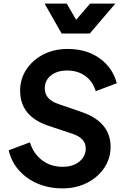

<svg xmlns="http://www.w3.org/2000/svg" viewBox="-20 -1027 689 1059"><path d="M325 12Q250 12 188.5 -14Q127 -40 85 -87Q43 -134 28 -198L145 -242Q165 -178 213 -142.5Q261 -107 325 -107Q383 -107 418 -136Q453 -165 453 -208Q453 -265 380 -289L248 -333Q91 -385 91 -527Q91 -592 125.5 -644Q160 -696 219 -726.5Q278 -757 353 -757Q458 -757 530 -705Q602 -653 624 -568L508 -524Q492 -578 450.5 -608Q409 -638 350 -638Q295 -638 261 -611Q227 -584 227 -539Q227 -478 303 -453L428 -410Q590 -355 590 -217Q590 -153 555 -101Q520 -49 460 -18.5Q400 12 325 12ZM320 -842 226 -1007H348L400 -918L477 -1007H616L475 -842Z"/></svg>

Font: Plus Jakarta Sans
Style: Bold Italic
Weight: 700
Italic angle: -8°
Designer: Gumpita Rahayu
Foundry: Tokotype
Version: Version 2.071; ttfautohint (v1.8.4.7-5d5b);gftools[0.9.29]